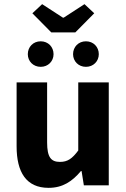

<svg xmlns="http://www.w3.org/2000/svg" viewBox="-20 -893 608 925"><path d="M283 -808 183 -873 136 -829 227 -737H343L434 -829L387 -873L287 -808ZM114 -632C114 -598 140 -571 176 -571C212 -571 238 -598 238 -632C238 -667 212 -694 176 -694C140 -694 114 -667 114 -632ZM332 -632C332 -598 358 -571 394 -571C430 -571 456 -598 456 -632C456 -667 430 -694 394 -694C358 -694 332 -667 332 -632ZM60 -188C60 -64 106 12 214 12C282 12 328 -19 370 -69H373L384 0H504V-496H357V-168C328 -129 306 -113 269 -113C226 -113 207 -135 207 -207V-496H60Z"/></svg>

Font: Cambridge Sans Bold
Style: Regular
Weight: 700
Version: Version 2.020;PS 002.020;hotconv 1.0.88;makeotf.lib2.5.64775